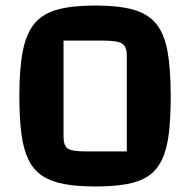

<svg xmlns="http://www.w3.org/2000/svg" viewBox="-20 -660 689 695"><path d="M50 -312Q50 -411 62.5 -475Q75 -539 105 -575Q135 -611 188.5 -625.5Q242 -640 325 -640Q408 -640 461 -625.5Q514 -611 544 -575.5Q574 -540 586 -476Q598 -412 598 -312Q598 -232 591 -175.5Q584 -119 566 -81.5Q548 -44 517 -23Q486 -2 438.5 6.5Q391 15 325 15Q258 15 211 6Q164 -3 132.5 -24Q101 -45 83 -82Q65 -119 57.5 -175.5Q50 -232 50 -312ZM210 -513V-165Q210 -133 225 -122.5Q240 -112 289 -112H439V-460Q439 -492 421.5 -502.5Q404 -513 354 -513Z"/></svg>

Font: Changa ExtraLight SemiBold
Style: Regular
Weight: 600
Version: Version 3.002; ttfautohint (v1.8.2)